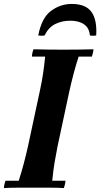

<svg xmlns="http://www.w3.org/2000/svg" viewBox="-28 -952 509 974"><path d="M-8 2Q-8 -6 -5.5 -17Q-3 -28 0 -35H67Q81 -79 92.5 -122Q104 -165 114 -210L174 -490Q185 -540 191 -582Q197 -624 201 -665H134Q134 -673 136.5 -684Q139 -695 142 -702Q176 -701 217.5 -700.5Q259 -700 293 -700Q328 -700 369.5 -700.5Q411 -701 446 -702Q446 -695 443.5 -684Q441 -673 438 -665H371Q357 -622 345.5 -578.5Q334 -535 324 -490L264 -210Q256 -170 249 -128.5Q242 -87 237 -35H304Q304 -28 301.5 -17Q299 -6 296 2Q262 0 220.5 0Q179 0 144 0Q110 0 68.5 0Q27 0 -8 2ZM166 -772Q183 -861 230.5 -896.5Q278 -932 336 -932Q407 -932 436 -891.5Q465 -851 460 -772Q444 -769 428 -772Q425 -810 398.5 -828.5Q372 -847 329 -847Q286 -847 252 -830Q218 -813 198 -772Q182 -769 166 -772Z"/></svg>

Font: Poltawski Nowy
Style: Bold Italic
Weight: 700
Italic angle: -12°
Designer: Adam Pótawski, Mateusz Machalski, Borys Kosmynka, Ania Wieluska
Foundry: Capitalics.wtf
Version: Version 1.001;gftools[0.9.25]